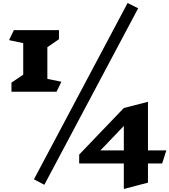

<svg xmlns="http://www.w3.org/2000/svg" viewBox="-20 -1024 1123 1273"><path d="M355 -416H56V-476L134 -529V-738L40 -758L72 -824H371V-764L294 -711V-501L387 -482ZM274 201 205 165 826 -1004 896 -969ZM961 60V187L801 229V60H505V1L801 -308L961 -349V-27H1083L1055 60ZM801 -189 646 -27H801Z"/></svg>

Font: Inknut Antiqua Black
Style: Regular
Weight: 900
Designer: Claus Eggers Sørensen
Foundry: Claus Eggers Sørensen
Version: Version 1.003; ttfautohint (v1.8.2) -l 8 -r 50 -G 200 -x 14 